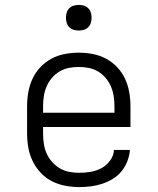

<svg xmlns="http://www.w3.org/2000/svg" viewBox="-20 -752 640 780"><path d="M302 8Q273 8 244.5 2.5Q216 -3 190.5 -16Q165 -29 145 -50.5Q125 -72 112.5 -98Q100 -124 95 -152.5Q90 -181 90 -210V-320Q90 -349 95 -377.5Q100 -406 112 -432Q124 -458 144 -479Q164 -500 189 -513.5Q214 -527 242.5 -532.5Q271 -538 300 -538Q329 -538 357.5 -532.5Q386 -527 411 -513.5Q436 -500 456 -479Q476 -458 488 -432Q500 -406 505 -377.5Q510 -349 510 -320V-236H155V-210Q155 -189 158 -168.5Q161 -148 169 -129.5Q177 -111 191 -95Q205 -79 222.5 -68.5Q240 -58 260.5 -54Q281 -50 302 -50Q325 -50 348.5 -54Q372 -58 392.5 -69Q413 -80 427.5 -100Q442 -120 443 -143H508Q506 -120 497.5 -97.5Q489 -75 474 -56.5Q459 -38 438.5 -25.5Q418 -13 395.5 -5.5Q373 2 349.5 5Q326 8 302 8ZM155 -294H445V-320Q445 -340 442 -360.5Q439 -381 431 -400Q423 -419 409.5 -435Q396 -451 378.5 -461.5Q361 -472 340.5 -476Q320 -480 300 -480Q280 -480 259.5 -476Q239 -472 221.5 -461.5Q204 -451 190.5 -435Q177 -419 169 -400Q161 -381 158 -360.5Q155 -340 155 -320ZM300 -628Q289 -628 279 -631Q269 -634 261.5 -641.5Q254 -649 251 -659Q248 -669 248 -680Q248 -691 251 -701Q254 -711 261.5 -718.5Q269 -726 279 -729Q289 -732 300 -732Q311 -732 321 -729Q331 -726 338.5 -718.5Q346 -711 349 -701Q352 -691 352 -680Q352 -669 349 -659Q346 -649 338.5 -641.5Q331 -634 321 -631Q311 -628 300 -628Z"/></svg>

Font: Iosevka Slab Light Extended
Style: Regular
Weight: 300
Width: 7
Monospace: yes
Designer: Belleve Invis
Foundry: Belleve Invis
Version: Version 11.1.0; ttfautohint (v1.8.3)